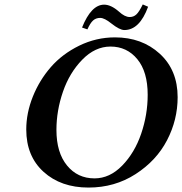

<svg xmlns="http://www.w3.org/2000/svg" viewBox="-20 -825 813 857"><path d="M473.1 -617.2Q404.3 -617.2 347.2 -558.6Q290 -500 261 -415.5Q231.9 -331.1 231.9 -245.1Q231.9 -144 279.1 -86.4Q326.2 -28.8 401.9 -28.8Q469.7 -28.8 525.4 -85.9Q581.1 -143.1 610.1 -228Q639.2 -313 639.2 -401.9Q639.2 -504.9 592.8 -561Q546.4 -617.2 473.1 -617.2ZM375 12.2Q252 12.2 174.6 -57.9Q97.2 -127.9 97.2 -247.1Q97.2 -320.3 126.5 -393.6Q155.8 -466.8 206.8 -525.4Q257.8 -584 333.5 -621.1Q409.2 -658.2 493.2 -658.2Q613.3 -658.2 693.1 -585.2Q772.9 -512.2 772.9 -391.1Q772.9 -290 725.6 -199Q678.2 -107.9 585.2 -47.9Q492.2 12.2 375 12.2ZM559.1 -749Q576.2 -749 588.6 -760.5Q601.1 -772 617.2 -805.2L641.1 -794.9Q603 -690.9 535.2 -690.9Q514.2 -690.9 477.1 -720.2Q446.3 -745.1 427.2 -745.1Q408.2 -745.1 395.5 -733.6Q382.8 -722.2 370.1 -693.8L346.2 -702.1Q387.2 -804.2 444.8 -804.2Q475.6 -804.2 511.2 -772.9Q537.1 -749 559.1 -749Z"/></svg>

Font: Linux Libertine
Style: Semibold Italic
Weight: 600
Italic angle: -11.5°
Designer: Philipp H. Poll
Foundry: Philipp H. Poll
Version: Version 5.1.2 ; ttfautohint (v0.9)